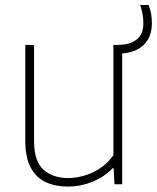

<svg xmlns="http://www.w3.org/2000/svg" viewBox="-20 -714 608 744"><path d="M243 9Q195 9 157.8 -8Q120.5 -25 99.2 -64.2Q78 -103.5 78 -169.5V-540H112V-169Q112 -88 149 -56Q186 -24 244 -24Q272.5 -24 304.5 -32.8Q336.5 -41.5 366.5 -61Q396.5 -80.5 419.5 -112.5V-540H436Q481.5 -540 508.5 -560Q535.5 -580 535.5 -623.5Q535.5 -644.5 532.2 -661Q529 -677.5 523 -694.5H556Q562.5 -677.5 565.5 -661.2Q568.5 -645 568.5 -622.5Q568.5 -586 552.8 -560Q537 -534 508 -520.2Q479 -506.5 439 -506.5L453.5 -522V0H423.5L420.5 -62H416.5Q381.5 -26.5 336.2 -8.8Q291 9 243 9Z"/></svg>

Font: Encode Sans Condensed Thin Thin
Style: Regular
Weight: 250
Version: Version 3.002